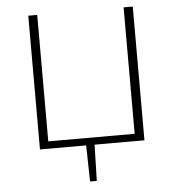

<svg xmlns="http://www.w3.org/2000/svg" viewBox="-57 -711 861 941"><g transform="rotate(-5 374.0 -240.0)"><path d="M348 178 344 -10H386L381 178ZM586 0V-658H631V0ZM132 0V-36H614V0ZM117 0V-658H161V0Z"/></g></svg>

Font: Ysabeau Infant ExtraLight
Style: Regular
Weight: 250
Designer: Christian Thalmann (Catharsis Fonts)
Version: Version 2.001;gftools[0.9.30]; featfreeze: ss01,ss02,lnum